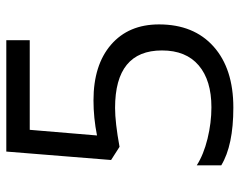

<svg xmlns="http://www.w3.org/2000/svg" viewBox="-96 -658 764 612"><g transform="rotate(-90 286.0 -352.0)"><path d="M272 -436Q384.8 -436 449.5 -380.1Q514.2 -324.2 514.2 -227.1Q514.2 -116.2 443.6 -53.2Q373 9.8 249 9.8Q128.4 9.8 64.9 -28.8V-106.9Q99.1 -85 149.9 -72.5Q200.7 -60.1 250 -60.1Q335.9 -60.1 383.5 -100.6Q431.2 -141.1 431.2 -217.8Q431.2 -367.2 248 -367.2Q201.7 -367.2 124 -353L82 -379.9L108.9 -713.9H463.9V-639.2H178.2L160.2 -424.8Q216.3 -436 272 -436Z"/></g></svg>

Font: f04293028
Style: Regular
Weight: 400
Foundry: Ascender Corporation
Version: Version 1.10